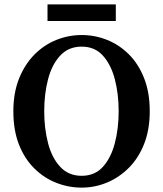

<svg xmlns="http://www.w3.org/2000/svg" viewBox="-20 -840 744 877"><path d="M353 17Q293 17 237 -5Q181 -27 136.5 -71Q92 -115 66.5 -180Q41 -245 41 -332Q41 -416 67 -481Q93 -546 137 -590.5Q181 -635 237 -657.5Q293 -680 353 -680Q413 -680 468.5 -658Q524 -636 568 -592.5Q612 -549 638 -483.5Q664 -418 664 -332Q664 -248 638.5 -183Q613 -118 568.5 -73.5Q524 -29 468.5 -6Q413 17 353 17ZM353 -37Q413 -37 450 -78Q487 -119 504.5 -186Q522 -253 522 -332Q522 -411 504.5 -478Q487 -545 450 -586Q413 -627 353 -627Q293 -627 255 -586Q217 -545 199.5 -478Q182 -411 182 -332Q182 -253 199.5 -186Q217 -119 255 -78Q293 -37 353 -37ZM197 -744V-820H509V-744Z"/></svg>

Font: Source Serif Pro Semibold
Style: Regular
Weight: 600
Designer: Frank Grießhammer
Foundry: Adobe Systems Incorporated
Version: Version 3.000;hotconv 1.0.109;makeotfexe 2.5.65596